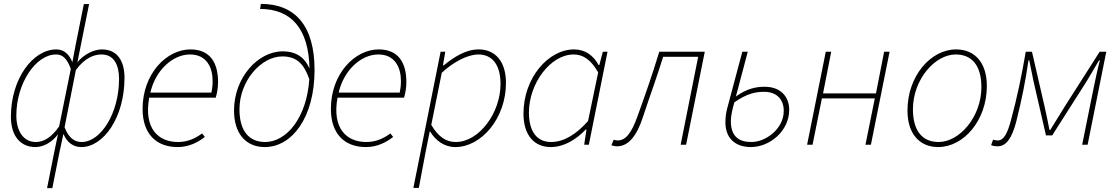

<svg xmlns="http://www.w3.org/2000/svg" viewBox="-20 -744 5753 987"><path d="M222 223H249L285 42L306 -56C324 -12 356 12 398 12C512 12 620 -140 620 -344C620 -432 582 -490 504 -490C464 -490 412 -466 378 -424L397 -519L438 -723H411L370 -519L352 -424C338 -460 312 -490 270 -490C148 -490 36 -338 36 -144C36 -44 86 12 162 12C202 12 248 -12 278 -54L258 42ZM164 -14C102 -14 64 -68 64 -150C64 -316 164 -464 268 -464C302 -464 324 -444 344 -390L284 -94C242 -34 202 -14 164 -14ZM400 -14C368 -14 334 -30 312 -90L370 -384C418 -449 466 -464 502 -464C566 -464 592 -410 592 -338C592 -162 498 -14 400 -14Z M893 12C951 12 997 -12 1033 -40L1019 -58C983 -32 945 -14 895 -14C795 -14 718 -82 747 -242H1089C1095 -262 1101 -290 1101 -322C1101 -420 1061 -490 959 -490C837 -490 713 -366 713 -184C713 -56 783 12 893 12ZM753 -268C779 -382 867 -464 957 -464C1043 -464 1073 -396 1073 -328C1073 -306 1071 -288 1067 -268Z M1211 -182C1211 -329 1323 -454 1431 -454C1509 -454 1544 -411 1570 -337C1557 -138 1452 -14 1343 -14C1259 -14 1211 -72 1211 -182ZM1341 12C1481 12 1597 -140 1597 -384C1597 -612 1497 -724 1321 -724L1317 -698C1477 -698 1567 -597 1571 -392C1549 -442 1510 -480 1433 -480C1305 -480 1183 -344 1183 -176C1183 -56 1245 12 1341 12Z M1861 12C1919 12 1965 -12 2001 -40L1987 -58C1951 -32 1913 -14 1863 -14C1763 -14 1686 -82 1715 -242H2057C2063 -262 2069 -290 2069 -322C2069 -420 2029 -490 1927 -490C1805 -490 1681 -366 1681 -184C1681 -56 1751 12 1861 12ZM1721 -268C1747 -382 1835 -464 1925 -464C2011 -464 2041 -396 2041 -328C2041 -306 2039 -288 2035 -268Z M2105 222H2133L2167 42L2189 -68H2191C2219 -22 2263 12 2321 12C2453 12 2581 -134 2581 -318C2581 -429 2525 -490 2441 -490C2373 -490 2313 -450 2261 -408H2257L2269 -478H2245ZM2323 -14C2275 -14 2235 -38 2197 -102L2251 -370C2309 -424 2383 -464 2439 -464C2509 -464 2553 -413 2553 -312C2553 -164 2443 -14 2323 -14Z M2811 12C2879 12 2941 -26 2991 -78H2995L2983 0H3007L3103 -478H3079L3061 -410H3057C3031 -458 2989 -490 2931 -490C2799 -490 2671 -344 2671 -160C2671 -48 2727 12 2811 12ZM2813 -14C2743 -14 2699 -64 2699 -166C2699 -314 2809 -464 2929 -464C2977 -464 3017 -438 3055 -372L3003 -122C2943 -54 2879 -14 2813 -14Z M3153 8C3207 8 3252 -40 3285 -142C3319 -246 3357 -348 3389 -452H3569L3479 0H3507L3603 -478H3369C3335 -365 3297 -256 3257 -146C3226 -60 3197 -22 3155 -22C3147 -22 3140 -24 3135 -26L3123 2C3131 6 3139 8 3153 8Z M3840 12C3937 12 4037 -70 4037 -180C4037 -245 3995 -298 3911 -298C3869 -298 3821 -290 3763 -248L3824 -478H3796L3717 -182C3713 -166 3709 -142 3709 -116C3709 -30 3763 12 3840 12ZM3843 -14C3781 -14 3737 -40 3737 -122C3737 -144 3743 -176 3755 -218C3821 -264 3866 -272 3908 -272C3974 -272 4009 -232 4009 -174C4009 -82 3917 -14 3843 -14Z M4129 0H4157L4205 -238H4477L4429 0H4457L4553 -478H4525L4483 -264H4211L4253 -478H4225Z M4803 12C4933 12 5053 -124 5053 -302C5053 -422 4991 -490 4895 -490C4765 -490 4645 -354 4645 -176C4645 -56 4707 12 4803 12ZM4805 -14C4721 -14 4673 -72 4673 -182C4673 -334 4785 -464 4893 -464C4977 -464 5025 -406 5025 -296C5025 -144 4913 -14 4805 -14Z M5109 8C5151 8 5182 -31 5205 -122C5233 -235 5251 -323 5267 -434H5271C5279 -395 5285 -363 5293 -326L5357 -48H5389L5566 -326C5587 -362 5607 -396 5630 -434H5634C5621 -384 5609 -326 5602 -292L5543 0H5571L5667 -478H5633L5457 -202C5432 -162 5405 -118 5379 -76H5375C5367 -117 5358 -160 5349 -200L5285 -478H5253C5233 -360 5209 -244 5177 -126C5158 -55 5139 -22 5109 -22C5101 -22 5091 -24 5085 -26L5075 2C5083 6 5095 8 5109 8Z"/></svg>

Font: Source Sans Pro ExtraLight
Style: Italic
Weight: 200
Italic angle: -11°
Designer: Paul D. Hunt
Foundry: Adobe Systems Incorporated
Version: Version 3.006;hotconv 1.0.111;makeotfexe 2.5.65597